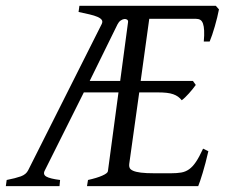

<svg xmlns="http://www.w3.org/2000/svg" viewBox="-37 -635 772 655"><path d="M399.9 -560.1Q400.4 -565.4 396.5 -568.1Q392.6 -570.8 386.7 -570.1Q380.9 -569.3 374.5 -564.9Q368.2 -560.5 363.8 -551.8L269 -358.9H373ZM673.8 -119.1Q664.1 -76.7 654.5 -45.4Q645 -14.2 639.2 0H259.8L263.2 -21Q293.9 -27.8 312 -35.9Q330.1 -43.9 331.1 -50.8L367.2 -319.8H249L116.2 -54.2Q108.4 -40 120.8 -32.7Q133.3 -25.4 168 -21L166 0H-17.1L-14.2 -21Q16.1 -26.9 34.2 -33.4Q52.2 -40 59.1 -54.2L310.1 -553.2Q314 -561.5 310.1 -567.1Q306.2 -572.8 295.7 -577.4Q285.2 -582 268.6 -585.9Q252 -589.8 231 -594.2L233.9 -615.2H699.2L710 -603Q707.5 -590.3 703.9 -575.2Q700.2 -560.1 695.8 -544.9Q691.4 -529.8 686.8 -516.1Q682.1 -502.4 678.2 -493.2H658.2Q660.2 -515.6 659.4 -530.5Q658.7 -545.4 655.5 -554.4Q652.3 -563.5 646.5 -567.1Q640.6 -570.8 631.8 -570.8H472.2L442.9 -358.9H621.1L630.9 -345.2Q626 -338.4 619.9 -330.8Q613.8 -323.2 607.4 -316.2Q601.1 -309.1 594.7 -303Q588.4 -296.9 583 -293Q577.1 -300.3 570.3 -305.2Q563.5 -310.1 554 -313.5Q544.4 -316.9 531.2 -318.4Q518.1 -319.8 500 -319.8H438L403.8 -75.2Q402.8 -67.9 405.3 -62.3Q407.7 -56.6 417 -52.5Q426.3 -48.3 443.6 -46.1Q460.9 -43.9 490.2 -43.9H545.9Q566.4 -43.9 581.1 -46.4Q595.7 -48.8 607.9 -57.4Q620.1 -65.9 631.3 -82.5Q642.6 -99.1 655.8 -127.9Z"/></svg>

Font: Gentium Plus Phon
Style: Italic
Weight: 400
Italic angle: -8°
Designer: J. Victor Gaultney, Annie Olsen, Iska Routamaa, Becca Hirsbrunner
Foundry: SIL International
Version: Version 5.000